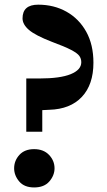

<svg xmlns="http://www.w3.org/2000/svg" viewBox="-20 -792 457 822"><path d="M92.5 -228V-456H148.5Q237.5 -456 282.8 -474.5Q328 -493 328 -525.5Q328 -541 319.5 -552.8Q311 -564.5 284.2 -578.5Q257.5 -592.5 202 -613Q131 -640.5 103.8 -664Q76.5 -687.5 76.5 -713.5Q76.5 -772 143.5 -772Q211 -772 264.5 -742Q318 -712 349 -656.5Q380 -601 380 -523.5Q380 -430 330.5 -377.2Q281 -324.5 191 -322L161 -320.5V-228ZM126 10.5Q84 10.5 62.2 -15.2Q40.5 -41 40.5 -71.5Q40.5 -104 63 -128.8Q85.5 -153.5 126 -153.5Q166.5 -153.5 190 -128.8Q213.5 -104 213.5 -71.5Q213.5 -41 191.2 -15.2Q169 10.5 126 10.5Z"/></svg>

Font: Libre Caslon Text
Style: Bold
Weight: 700
Designer: Pablo Impallari, Rodrigo Fuenzalida, Katja Schimmel
Foundry: Pablo Impallari, Rodrigo Fuenzalida
Version: Version 2.000